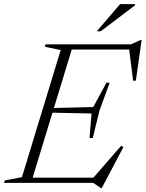

<svg xmlns="http://www.w3.org/2000/svg" viewBox="-49 -904 720 949"><path d="M251 -656.5 172.5 -673 176 -685H313.5L104.5 0H-29L-25.5 -12L59.5 -28.5ZM588.5 -667 615.5 -659H262.5L271 -685H598.5L646.5 -706.5H651L622.5 -505.5L609 -505ZM449.5 25.5 412 0H61.5L70 -26H445.5L404 -16L550 -183.5L561 -177L454 25.5ZM409.5 -222H393.5L403.5 -343L184 -347.5L191 -369.5L412 -375L477 -495H493L443 -358.5ZM429.5 -749.5 544.5 -883.5H619L618 -877.5L449 -749.5Z"/></svg>

Font: Newsreader 36pt Light
Style: Italic
Weight: 300
Italic angle: -17°
Designer: Hugues Gentile
Foundry: Production Type
Version: Version 1.003